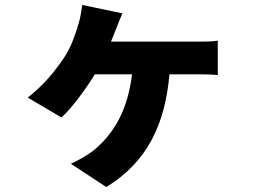

<svg xmlns="http://www.w3.org/2000/svg" viewBox="-20 -653 1040 775"><path d="M664 -353H776C797 -353 830 -353 859 -350V-489C837 -485 808 -485 785 -485H777C776 -485 774 -485 773 -485H428C436 -506 444 -525 450 -540C457 -559 464 -575 474 -599L312 -633C309 -611 305 -583 297 -557C285 -516 269 -468 241 -424C205 -369 157 -310 92 -259L228 -179C269 -215 325 -292 363 -353H513C496 -213 443 -116 358 -46C331 -25 297 -6 266 8L409 102C574 1 646 -150 664 -353Z"/></svg>

Font: Glow Sans SC Normal ExtraBold
Style: Regular
Weight: 800
Designer: Ryoko NISHIZUKA (kana, bopomofo & ideographs); Paul D. Hunt (Latin, Greek & Cyrillic); Sandoll Communications, Soo-young
Version: Version 0.93